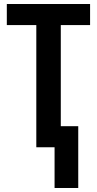

<svg xmlns="http://www.w3.org/2000/svg" viewBox="-20 -734 484 957"><path d="M252 203V0H161V-609H14V-714H429V-609H283V-105H370V203Z"/></svg>

Font: Noto Sans Disp Cond SemBd
Style: Regular
Weight: 600
Width: 3
Designer: Monotype Design Team
Foundry: Monotype Imaging Inc.
Version: Version 2.000;GOOG;noto-source:20170915:90ef993387c0; ttfaut